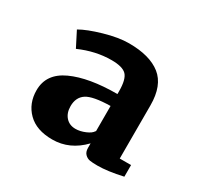

<svg xmlns="http://www.w3.org/2000/svg" viewBox="-88 -686 557 544"><g transform="rotate(30 190.5 -414.5)"><path d="M139 -242Q87 -242 59 -270Q31 -298 31 -341Q31 -395 86.5 -420.5Q142 -446 235 -446V-455Q235 -494 222 -507.5Q209 -521 173 -521Q121 -521 69 -498L44 -547Q68 -561 113 -574Q158 -587 192 -587Q260 -587 296 -558.5Q332 -530 332 -465V-291H369V-253Q320 -242 287 -242Q271 -242 262 -243.5Q253 -245 246 -252Q239 -259 239 -272V-287Q196 -242 139 -242ZM181 -301Q196 -301 212.5 -308Q229 -315 234 -324H235V-407Q178 -406 157.5 -392.5Q137 -379 137 -350Q137 -328 149 -314.5Q161 -301 181 -301Z"/></g></svg>

Font: Aikya
Style: Bold
Weight: 700
Designer: Neelakash Kshetrimayum (Latin subset based on Merriweather by Eben Sorkin)
Foundry: Brand New Type
Version: Version 1.00 b005